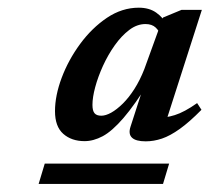

<svg xmlns="http://www.w3.org/2000/svg" viewBox="-20 -700 532 487"><path d="M78 -233.5 93.5 -285H409L393.5 -233.5ZM311 -378.5 349.5 -497.5H361.5Q322 -434 293 -400.5Q264 -367 240.5 -354.5Q217 -342 194.5 -342Q161.5 -342 140.5 -360.5Q119.5 -379 119.5 -418Q119.5 -457.5 136.5 -502.8Q153.5 -548 183.2 -588.5Q213 -629 251.2 -654.8Q289.5 -680.5 332 -680.5Q358.5 -680.5 376.2 -668Q394 -655.5 406.5 -633.5L389 -606.5Q384.5 -621 375 -630Q365.5 -639 349 -639Q327.5 -639 307.8 -624Q288 -609 271 -585Q254 -561 241.2 -533Q228.5 -505 221.5 -479Q214.5 -453 214.5 -434Q214.5 -419 219.8 -412.8Q225 -406.5 237 -406.5Q248 -406.5 262 -414.2Q276 -422 291.5 -437.2Q307 -452.5 321 -474.5Q335 -496.5 346 -524.5L393.5 -655.5L440.5 -675H492L396.5 -377.5L378 -401.5Q399 -400.5 423.2 -408Q447.5 -415.5 480 -438.5L491 -421.5Q460.5 -390.5 436 -373Q411.5 -355.5 390.8 -348.5Q370 -341.5 349.5 -341.5Q324.5 -341.5 314.8 -350.8Q305 -360 311 -378.5Z"/></svg>

Font: Newsreader 24pt SemiBold
Style: Italic
Weight: 600
Italic angle: -17°
Designer: Hugues Gentile
Foundry: Production Type
Version: Version 1.003